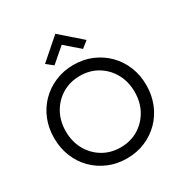

<svg xmlns="http://www.w3.org/2000/svg" viewBox="-214 -1111 1219 1281"><g transform="rotate(-30 395.0 -470.0)"><path d="M130 -350Q130 -429 164.5 -491Q199 -553 259 -589Q319 -625 395 -625Q472 -625 531.5 -589Q591 -553 625.5 -491Q660 -429 660 -350Q660 -271 625.5 -209Q591 -147 531.5 -111Q472 -75 395 -75Q319 -75 259 -111Q199 -147 164.5 -209Q130 -271 130 -350ZM40 -350Q40 -274 66.5 -208Q93 -142 141 -93.5Q189 -45 254 -17.5Q319 10 395 10Q472 10 536.5 -17.5Q601 -45 649 -93.5Q697 -142 723.5 -208Q750 -274 750 -350Q750 -427 723.5 -492.5Q697 -558 649 -606.5Q601 -655 536.5 -682.5Q472 -710 395 -710Q319 -710 254 -682.5Q189 -655 141 -606.5Q93 -558 66.5 -492.5Q40 -427 40 -350ZM395 -865 505 -770 555 -810 395 -950 235 -810 285 -770Z"/></g></svg>

Font: Glinicke Jost Regular
Style: Regular
Weight: 400
Version: Version 3.710